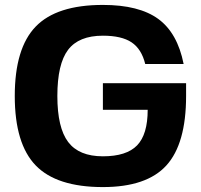

<svg xmlns="http://www.w3.org/2000/svg" viewBox="-20 -740 816 780"><path d="M398 -294V-402H736V-350Q736 -156 656 -68Q576 20 398 20Q210 20 125 -68Q40 -156 40 -350Q40 -544 125 -632Q210 -720 398 -720Q545 -720 623 -663Q701 -606 726 -480H570Q555 -541 514.5 -568Q474 -595 398 -595Q300 -595 256.5 -537.5Q213 -480 213 -350Q213 -221 257 -163Q301 -105 398 -105Q494 -105 537 -149.5Q580 -194 580 -294Z"/></svg>

Font: Fivo Sans
Style: Regular
Weight: 700
Designer: Alexander Slobzheninov
Foundry: Alexander Slobzheninov
Version: 1.0